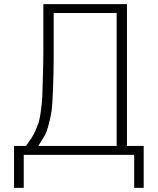

<svg xmlns="http://www.w3.org/2000/svg" viewBox="-20 -750 764 930"><path d="M165 -43H545V-687H240Q240 -537 240 -471Q240 -405 237 -324.5Q234 -244 230.5 -217.5Q227 -191 217 -151.5Q207 -112 196.5 -93.5Q186 -75 165 -43ZM106 -43Q124 -69 133 -82Q142 -95 153 -120.5Q164 -146 168.5 -161Q173 -176 178.5 -216Q184 -256 185 -286.5Q186 -317 188 -386Q190 -455 190 -515.5Q190 -576 190 -687V-730H595V-43H676V160H630V0H95V160H48V-43Z"/></svg>

Font: Mplus 1p Light
Style: Regular
Weight: 300
Version: Version 1.061